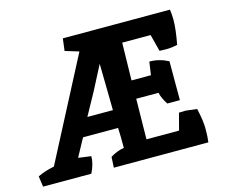

<svg xmlns="http://www.w3.org/2000/svg" viewBox="-99 -837 1156 973"><g transform="rotate(-15 479.5 -350.0)"><path d="M459 -84Q459 -149 457 -189H273L222 -95L289 -86Q289 -46 266 0H13L5 -56Q45 -75 92 -84L368 -614L296 -636L304 -700H866Q870 -672 870 -646Q870 -597 855 -518Q824 -511 796 -511L761 -512L738 -601H589Q587 -534 585 -404H687L697 -473Q748 -473 796 -448V-244H730Q706 -281 701 -308H584L581 -96H752L775 -184L810 -185L869 -178Q884 -113 884 -70.5Q884 -28 880 0H384L387 -56Q420 -77 459 -84ZM455 -283Q455 -329 453 -414.5Q451 -500 451 -527L387 -403L321 -283Z"/></g></svg>

Font: Inika
Style: Bold
Weight: 700
Version: Version 1.001